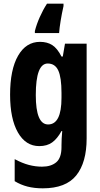

<svg xmlns="http://www.w3.org/2000/svg" viewBox="-20 -786 547 1046"><path d="M198 -558Q237 -558 264.5 -540.5Q292 -523 315 -478H322L334 -548H452V-32Q452 99 395.5 169.5Q339 240 213 240Q167 240 130 230.5Q93 221 60 201V81Q101 103 137 112.5Q173 122 209 122Q258 122 286.5 98Q315 74 315 15V6Q315 -10 316 -32Q317 -54 319 -72H315Q292 -30 264 -10Q236 10 194 10Q120 10 77.5 -64.5Q35 -139 35 -270Q35 -407 78.5 -482.5Q122 -558 198 -558ZM240 -440Q175 -440 175 -268Q175 -108 242 -108Q315 -108 315 -253V-280Q315 -364 297.5 -402Q280 -440 240 -440ZM326 -753Q317 -713 310.5 -673.5Q304 -634 302 -606H170V-617Q179 -653 196.5 -692.5Q214 -732 236 -766H326Z"/></svg>

Font: Noto Sans Bengali ExtraCondensed
Style: Bold
Weight: 700
Width: 2
Designer: Joana Ranito - Universal Thirst; Jelle Bosma - Monotype Design Team
Foundry: Universal Thirst ehf.
Version: Version 3.000; ttfautohint (v1.8.4.7-5d5b)